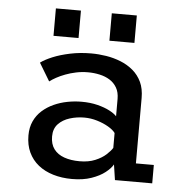

<svg xmlns="http://www.w3.org/2000/svg" viewBox="-51 -733 751 792"><g transform="rotate(5 325.0 -336.5)"><path d="M275.9 11Q233.4 11 197.7 0.2Q162 -10.5 136 -31.3Q110 -52.1 95.7 -82.6Q81.4 -113.1 81.4 -152.6Q81.4 -185.9 93.3 -211.6Q105.2 -237.4 126 -256Q146.9 -274.6 173.3 -286.6Q199.8 -298.6 229.3 -304.3Q258.8 -310 288.3 -310Q324.3 -310 354 -302.6Q383.8 -295.1 404.6 -284.1Q425.5 -273 434.6 -262.6V-334.3Q434.6 -361.9 423.6 -380.9Q412.6 -399.9 394.1 -411.5Q375.6 -423 352.2 -428.1Q328.8 -433.3 303.6 -433.3Q278.2 -433.3 254.6 -428.3Q231.1 -423.4 210.6 -415.6Q190.1 -407.9 174 -399Q157.8 -390.1 147.1 -381.8L102.6 -455.7Q120.4 -469.1 151.5 -482Q182.7 -494.9 223.4 -503.4Q264.1 -512 310.3 -512Q341.1 -512 372.6 -507Q404.1 -501.9 432.9 -490.4Q461.6 -478.9 484.3 -459.8Q507 -440.6 520.1 -412.9Q533.1 -385.2 533.1 -347V-76.1H607.3V0H453L443.4 -63.9Q434.4 -47.6 412.4 -30.3Q390.4 -12.9 356 -1Q321.7 11 275.9 11ZM300.6 -64.7Q338 -64.7 365.1 -76.1Q392.3 -87.4 409.6 -103.2Q426.9 -119.1 434.6 -131.7V-193.3Q425.7 -205.9 405.2 -217.9Q384.8 -229.9 358.4 -237.9Q332.1 -245.9 304.9 -245.9Q273.7 -245.9 244.8 -236.9Q215.9 -228 197.4 -208.5Q178.9 -188.9 178.9 -156.9Q178.9 -124.9 194.1 -104.6Q209.3 -84.2 236.7 -74.5Q264.1 -64.7 300.6 -64.7ZM148.6 -684.3H252.3V-570.7H148.6ZM380.1 -684.3H483.7V-570.7H380.1Z"/></g></svg>

Font: Trispace Thin
Style: Regular
Weight: 100
Designer: Tyler Finck
Foundry: Etcetera Type Company
Version: Version 1.210